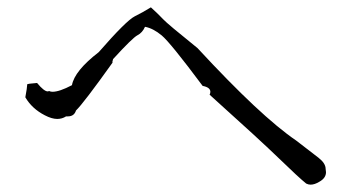

<svg xmlns="http://www.w3.org/2000/svg" viewBox="-20 -604 950 523"><path d="M826 -101Q837 -101 850 -109Q868 -119 868 -135L867 -144Q867 -159 848 -174Q829 -189 787 -221Q690 -287 518 -473Q436 -539 424.5 -551.5Q413 -564 391 -584Q370 -571 347 -559.5Q324 -548 249 -462Q183 -411 176 -372Q142 -354 123 -354Q118 -354 114 -356L110 -355Q100 -355 81 -378Q54 -376 54 -374V-373Q54 -366 49 -339Q67 -308 102 -290Q121 -280 136 -280Q149 -280 160 -287H165Q182 -287 187 -303Q207 -322 287 -434Q286 -434 286 -435L288 -443Q341 -501 354.5 -508Q368 -515 375 -531Q397 -527 420.5 -507.5Q444 -488 532 -370Q553 -366 553 -354Q553 -350 551 -346Q690 -221 741.5 -171Q793 -121 814 -104Q820 -101 826 -101Z"/></svg>

Font: Xiaobo Songti 小帛宋体
Style: Regular
Weight: 400
Version: Version 1.501;March 17, 2024;FontCreator 14.0.0.2814 64-bit